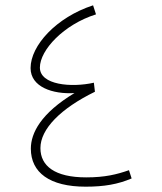

<svg xmlns="http://www.w3.org/2000/svg" viewBox="-20 -696 610 722"><path d="M465 -56C419 -40 375 -29 304 -29C186 -29 132 -72 132 -139C132 -211 208 -288 337 -351L333 -385C249 -366 130 -376 130 -442C130 -508 220 -604 341 -642L330 -676C192 -631 95 -525 95 -440C95 -369 178 -341 260 -346C134 -270 96 -196 96 -137C96 -47 167 6 302 6C372 6 423 -3 475 -25Z"/></svg>

Font: Noto Sans Arabic ExtLt
Style: Regular
Weight: 200
Designer: Monotype Design Team, Nadine Chahine, Nizar Qandah and Khaled Hosny
Foundry: Monotype Imaging Inc.
Version: Version 2.012